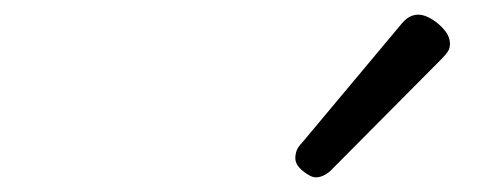

<svg xmlns="http://www.w3.org/2000/svg" viewBox="-20 -862 685 262"><path d="M411 -620Q404 -620 393.5 -628.5Q383 -637 383 -646Q383 -652 385 -657Q387 -662 392 -667L525 -826Q532 -835 538 -838.5Q544 -842 551 -842Q559 -842 569 -836Q579 -830 586.5 -821Q594 -812 594 -802Q594 -796 591 -791.5Q588 -787 583 -782L435 -633Q423 -620 411 -620Z"/></svg>

Font: Playwrite US Trad Light
Style: Regular
Weight: 300
Designer: Veronika Burian, José Scaglione
Foundry: TypeTogether
Version: Version 1.003